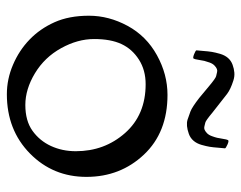

<svg xmlns="http://www.w3.org/2000/svg" viewBox="-94 -624 726 579"><g transform="rotate(90 269.5 -334.0)"><path d="M274.9 -571.3 239.7 -600.6Q215.3 -621.1 209 -622.3Q202.6 -623.5 197.5 -625Q192.4 -626.5 187.5 -624.5Q182.6 -622.6 177 -617.2Q171.4 -611.8 168 -602.3Q164.6 -592.8 163.1 -586.7Q161.6 -580.6 159.9 -569.1Q158.2 -557.6 156.2 -554.4Q154.3 -551.3 142.8 -555.9Q131.3 -560.5 131.3 -563Q131.8 -566.4 133.1 -582.8Q134.3 -599.1 136 -609.4Q137.7 -619.6 141.8 -634Q146 -648.4 154.3 -658Q162.6 -667.5 174.8 -671.9Q187 -676.3 198.5 -677.2Q210 -678.2 222.2 -674.3Q248.5 -666 262.7 -655.3L318.8 -611.3Q343.3 -590.8 349.4 -589.6Q355.5 -588.4 360.6 -586.9Q365.7 -585.4 370.6 -587.4Q375.5 -589.4 381.1 -594.7Q386.7 -600.1 390.1 -609.6Q393.6 -619.1 395 -625.2Q396.5 -631.3 398.2 -642.8Q399.9 -654.3 401.9 -658Q403.8 -661.6 415.3 -656.5Q426.8 -651.4 426.8 -648.9Q426.3 -645.5 425 -629.2Q423.8 -612.8 422.1 -602.5Q420.4 -592.3 416.3 -577.9Q412.1 -563.5 403.8 -554Q395.5 -544.4 383.3 -540Q357.4 -530.8 340.3 -536.1L315.4 -544.9Q302.7 -549.8 274.9 -571.3ZM435.5 -199.2Q435.5 -285.6 380.6 -347.7Q325.7 -409.7 233.4 -409.7Q190.9 -409.7 159.2 -389.4Q127.4 -369.1 112.3 -336.7Q97.2 -304.2 97.2 -254.4Q97.2 -204.6 124.8 -154.8Q152.3 -105 200.4 -75.9Q248.5 -46.9 296.1 -46.9Q343.8 -46.9 373.8 -68.4Q403.8 -89.8 419.7 -124Q435.5 -158.2 435.5 -199.2ZM265.6 -475.6Q378.9 -475.6 445.8 -404.5Q512.7 -333.5 512.9 -231.9Q513.2 -130.4 442.4 -60.8Q371.6 8.8 263.7 8.8Q217.8 8.8 174.6 -9.8Q131.3 -28.3 98.9 -59.6Q66.4 -90.8 46.6 -134.8Q26.9 -178.7 26.9 -238.8Q26.9 -298.8 57.6 -355.5Q88.4 -412.1 146 -443.8Q203.6 -475.6 265.6 -475.6Z"/></g></svg>

Font: Della Respira
Style: Regular
Weight: 500
Version: Version 0.201